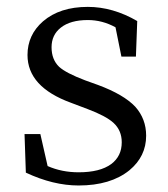

<svg xmlns="http://www.w3.org/2000/svg" viewBox="-20 -536 499 569"><path d="M212.9 13.7Q137.7 13.7 56.6 -24.4L52.7 -138.7H99.6L121.1 -43.9Q163.1 -25.4 212.9 -25.4Q276.4 -25.4 309.6 -49.8Q340.8 -73.2 340.8 -114.3Q340.8 -149.4 316.4 -171.9Q293.9 -192.4 239.3 -212.9L190.4 -231.4Q61.5 -278.3 61.5 -373Q61.5 -432.6 107.4 -472.7Q157.2 -515.6 240.2 -515.6Q314.5 -515.6 386.7 -473.6L382.8 -368.2H339.8L322.3 -455.1Q283.2 -476.6 240.2 -476.6Q188.5 -476.6 160.2 -454.1Q132.8 -432.6 132.8 -396Q132.8 -359.4 155.3 -337.9Q175.8 -319.3 232.4 -297.9L270.5 -284.2Q346.7 -255.9 380.9 -219.7Q413.1 -183.6 413.1 -133.8Q413.1 -72.3 363.3 -31.2Q307.6 13.7 212.9 13.7Z"/></svg>

Font: Bpmf Zihi Only R
Style: R
Weight: 400
Foundry: But Ko
Version: Version 1.320